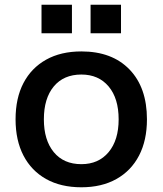

<svg xmlns="http://www.w3.org/2000/svg" viewBox="-20 -782 690 814"><path d="M325 12Q238 12 175.5 -23Q113 -58 79.5 -122.5Q46 -187 46 -276Q46 -366 79.5 -430Q113 -494 175.5 -529Q238 -564 325 -564Q455 -564 529 -487.5Q603 -411 603 -276Q603 -187 569.5 -122.5Q536 -58 473.5 -23Q411 12 325 12ZM325 -86Q398 -86 440.5 -137Q483 -188 483 -276Q483 -365 440.5 -415.5Q398 -466 325 -466Q250 -466 208 -415.5Q166 -365 166 -276Q166 -188 208 -137Q250 -86 325 -86ZM364 -641V-762H493V-641ZM156 -641V-762H285V-641Z"/></svg>

Font: Azeret Mono Thin Medium
Style: Regular
Weight: 500
Version: Version 1.002